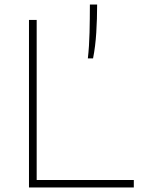

<svg xmlns="http://www.w3.org/2000/svg" viewBox="-20 -828 622 848"><path d="M108 0V-740H142V-33H571V0ZM368 -570Q374 -622.5 375.5 -684.5Q377 -746.5 377 -808H409Q409 -744.5 405.2 -684Q401.5 -623.5 391 -570Z"/></svg>

Font: Encode Sans Exp Th
Style: Regular
Weight: 100
Width: 7
Designer: Multiple Designers
Foundry: Impallari Type
Version: Version 3.002; ttfautohint (v1.8.3) -l 8 -r 50 -G 200 -x 14 